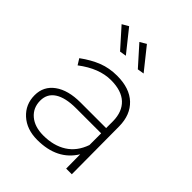

<svg xmlns="http://www.w3.org/2000/svg" viewBox="-209 -864 985 985"><g transform="rotate(45 283.5 -372.0)"><path d="M246.1 -626 210 -620.1 116.2 -725.1 150.9 -745.1ZM375 -626 338.9 -620.1 245.1 -725.1 279.8 -745.1ZM480 0H439L438 -103Q374.5 1 230 1Q153.3 1 105.7 -42.2Q58.1 -85.4 58.1 -151.9Q58.1 -216.8 109.9 -254.4Q161.6 -292 252 -292H437V-342.8Q436 -410.2 396.7 -447Q357.4 -483.9 280.8 -483.9Q195.3 -483.9 106 -416L85.9 -448.2Q136.2 -484.9 183.6 -503.4Q231 -522 287.1 -522Q377.9 -522 427.5 -475.1Q477.1 -428.2 478 -346.2ZM235.8 -37.1Q310.5 -37.1 362.5 -70.1Q414.6 -103 438 -169.9V-254.9H255.9Q179.2 -254.9 138.7 -228.8Q98.1 -202.6 98.1 -152.8Q98.1 -100.6 135.5 -68.8Q172.9 -37.1 235.8 -37.1Z"/></g></svg>

Font: Montserrat-Arabic ExtraLight
Style: Regular
Weight: 275
Designer: Mohamed Gaber
Foundry: Kief Type Foundry
Version: Version 5.008;PS 005.008;hotconv 1.0.88;makeotf.lib2.5.64775